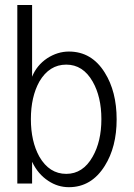

<svg xmlns="http://www.w3.org/2000/svg" viewBox="-20 -739 540 774"><path d="M49.8 1H109.4V-86.9Q132.8 -37.1 174.8 -9.8Q212.9 15.6 257.8 15.6Q348.6 15.6 402.3 -70.3Q450.2 -146.5 450.2 -257.8Q450.2 -370.1 402.3 -446.3Q349.6 -531.2 257.8 -531.2Q211.9 -531.2 169.9 -503.9Q127.9 -475.6 109.4 -429.7V-718.8H49.8ZM247.1 -478.5Q314.5 -478.5 353.5 -410.2Q388.7 -348.6 388.7 -258.8Q388.7 -168.9 353.5 -107.4Q314.5 -38.1 247.1 -38.1Q178.7 -38.1 138.7 -107.4Q104.5 -168.9 104.5 -258.8Q104.5 -348.6 138.7 -410.2Q178.7 -478.5 247.1 -478.5Z"/></svg>

Font: DotumChe
Style: Regular
Weight: 400
Monospace: yes
Version: Version 2.21